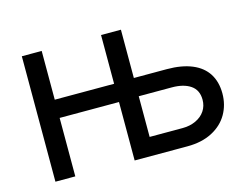

<svg xmlns="http://www.w3.org/2000/svg" viewBox="-78 -657 1018 784"><g transform="rotate(-15 430.5 -265.0)"><path d="M67.4 -530.3V0H151.4V-247.1H444.3V-324.2H151.4V-530.3ZM731.9 -308.1C703 -320.1 667.6 -326.2 626 -326.2H473.6V-249H626C659.2 -249 685.5 -242.4 705.1 -229C724.6 -215.7 734.4 -195.3 734.4 -168C734.4 -150.4 729.8 -134.8 720.7 -121.1C711.6 -107.4 698.7 -96.7 682.1 -88.9C665.5 -81.1 646.8 -77.1 626 -77.1H486.3V-530.3H402.3V0H626C666.3 0 701.2 -7.6 730.5 -22.9C759.8 -38.2 781.9 -58.9 796.9 -85C811.8 -111 819.3 -140 819.3 -171.9C819.3 -204.4 812 -232.3 797.4 -255.4C782.7 -278.5 760.9 -296.1 731.9 -308.1Z"/></g></svg>

Font: Pretendard Variable
Style: Regular
Weight: 400
Designer: Base glyphs from Inter by Rasmus Andersson; Hangeul glyphs from Noto Sans CJK(Source Han Sans) by Jang Soo-young and Kan
Foundry: Kil Hyung-jin
Version: Version 1.309;Glyphs 3.2 (3225)